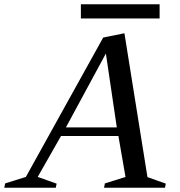

<svg xmlns="http://www.w3.org/2000/svg" viewBox="-57 -875 838 895"><path d="M-37 0 -33 -20 82 -56 54 -33 424 -700 523 -720 633 -33 612 -56 716 -19 712 0H428L432 -20L547 -56L531 -33L492 -258L513 -241H210L237 -258L109 -33L103 -56L207 -19L203 0ZM241 -264 233 -281H506L490 -264L434 -643H446ZM320 -789V-855H687V-789Z"/></svg>

Font: Wittgenstein
Style: Italic
Weight: 400
Italic angle: -11°
Designer: Jörg Drees
Foundry: Jörg Drees
Version: Version 1.500